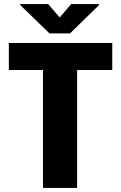

<svg xmlns="http://www.w3.org/2000/svg" viewBox="-20 -922 595 942"><path d="M358.4 -710.9V0H190.9V-710.9ZM530.8 -710.9V-578.6H23.4V-710.9ZM216.3 -901.9 272.9 -836.4 329.1 -901.9H465.3V-896.5L323.7 -758.3H222.7L79.1 -897.5V-901.9Z"/></svg>

Font: Roboto Condensed Black
Style: Regular
Weight: 900
Designer: Christian Robertson
Foundry: Google
Version: Version 3.008; 2023